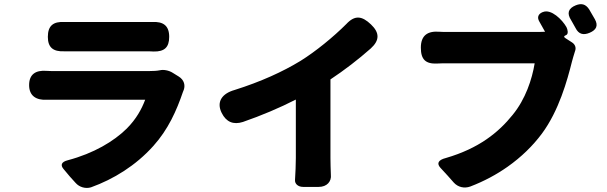

<svg xmlns="http://www.w3.org/2000/svg" viewBox="-20 -873 2980 943"><path d="M512 -621C590 -621 667 -621 694 -621C706 -621 721 -621 735 -620C787 -619 811 -640 811 -692C811 -747 782 -768 727 -765C715 -765 705 -765 696 -765C668 -765 592 -765 515 -765C437 -765 358 -765 324 -765C316 -765 307 -765 297 -765C242 -768 215 -747 215 -692C215 -639 242 -619 295 -621C305 -621 315 -621 324 -621C355 -621 434 -621 512 -621ZM480 -524C383 -524 286 -524 247 -524C235 -524 222 -524 208 -525C155 -529 123 -508 123 -455C123 -402 158 -380 211 -383C226 -383 238 -383 247 -383C351 -383 643 -383 693 -383C676 -338 650 -289 602 -241C539 -179 441 -120 313 -86C281 -78 276 -62 292 -43L323 -6L351 25C370 47 401 55 427 47C538 7 647 -60 733 -156C806 -237 847 -329 879 -423C879 -424 879 -424 880 -425C893 -453 884 -481 858 -497L829 -515C809 -528 782 -532 766 -528C751 -525 733 -524 713 -524C675 -524 578 -524 480 -524Z M1603 -290V-483C1671 -528 1740 -581 1801 -635C1845 -675 1845 -712 1802 -753C1758 -795 1723 -800 1681 -755C1617 -691 1530 -620 1456 -574C1369 -521 1262 -472 1132 -431C1072 -414 1041 -374 1069 -318C1091 -274 1126 -259 1173 -274C1263 -305 1355 -344 1433 -384V-97C1433 -65 1431 -22 1429 10C1427 28 1442 45 1469 45H1519H1545C1586 45 1609 18 1605 -15C1604 -42 1603 -73 1603 -97Z M2891 -797C2885 -807 2879 -818 2873 -828C2856 -853 2836 -858 2808 -847C2771 -832 2763 -808 2785 -774C2788 -769 2790 -765 2793 -760C2798 -752 2802 -743 2807 -735C2822 -705 2845 -699 2876 -712C2909 -726 2919 -747 2902 -778C2899 -784 2895 -790 2891 -797ZM2473 -54C2541 -102 2597 -157 2641 -216C2725 -329 2766 -478 2789 -570C2793 -584 2798 -603 2804 -621C2811 -638 2805 -655 2789 -665L2758 -685C2748 -691 2749 -696 2759 -700L2761 -701C2773 -706 2768 -729 2762 -740C2741 -777 2687 -830 2647 -814L2644 -813C2623 -804 2617 -787 2629 -767C2638 -751 2648 -734 2657 -717C2638 -716 2620 -716 2607 -716C2546 -716 2258 -716 2175 -716C2165 -716 2152 -716 2139 -717C2080 -722 2047 -699 2047 -639C2047 -581 2070 -558 2128 -561C2143 -562 2160 -562 2175 -562C2258 -562 2545 -562 2606 -562C2593 -483 2561 -386 2498 -309C2429 -223 2332 -144 2170 -97C2130 -87 2125 -69 2143 -49L2178 -11L2209 24C2229 46 2260 54 2290 43C2358 17 2419 -16 2473 -54Z"/></svg>

Font: GenSenRounded2 TW H
Style: Regular
Weight: 900
Version: Version 2.100;PS 2.1;hotconv 16.6.51;makeotf.lib2.5.65220 DE